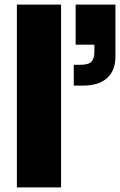

<svg xmlns="http://www.w3.org/2000/svg" viewBox="-20 -810 519 830"><path d="M53 0V-790H244V0ZM299 -440V-530H328Q363 -530 375.5 -543.5Q388 -557 388 -586V-617H307V-790H479V-566Q479 -505 443 -472.5Q407 -440 339 -440Z"/></svg>

Font: BDO Grotesk Black
Style: Regular
Weight: 900
Designer: Deni Anggara
Foundry: Lokal Container
Version: Version 2.000